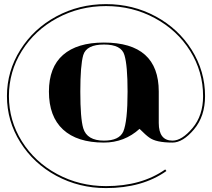

<svg xmlns="http://www.w3.org/2000/svg" viewBox="-20 -749 1056 956"><path d="M498 -48.8Q573.2 -48.8 593.8 -93.8Q615.2 -144.5 615.2 -293Q615.2 -423.8 599.6 -474.6Q585 -527.3 498 -527.3Q410.2 -527.3 394.5 -474.6Q379.9 -423.8 379.9 -293Q379.9 -159.2 394.5 -110.4Q413.1 -48.8 498 -48.8ZM497.1 -537.1Q770.5 -537.1 770.5 -293V-136.7Q770.5 -48.8 838.9 -48.8Q885.7 -48.8 938.5 -111.3Q991.2 -173.8 991.2 -270.5Q991.2 -392.6 926.8 -495.6Q862.3 -598.6 751 -658.7Q639.6 -718.8 507.8 -718.8Q376 -718.8 264.6 -658.7Q153.3 -598.6 88.9 -495.6Q24.4 -392.6 24.4 -270.5Q24.4 -148.4 88.9 -45.4Q153.3 57.6 264.6 117.7Q376 177.7 507.8 177.7Q684.6 177.7 802.7 94.7L808.6 102.5Q688.5 187.5 507.8 187.5Q374 187.5 260.7 126.5Q147.5 65.4 81.1 -40.5Q14.6 -146.5 14.6 -270.5Q14.6 -394.5 81.1 -500.5Q147.5 -606.4 260.7 -667.5Q374 -728.5 507.8 -728.5Q641.6 -728.5 754.9 -667.5Q868.2 -606.4 934.6 -500.5Q1001 -394.5 1001 -270.5Q1001 -169.9 945.8 -104.5Q890.6 -39.1 838.9 -39.1Q755.9 -39.1 722.7 -64.5Q707 -75.2 674.8 -107.4Q599.6 -39.1 497.1 -39.1Q364.3 -39.1 293.9 -104Q223.6 -168.9 223.6 -293Q223.6 -414.1 293.9 -475.6Q364.3 -537.1 497.1 -537.1Z"/></svg>

Font: spinweradC
Style: Bold
Weight: 700
Width: 7
Version: Version 0.3